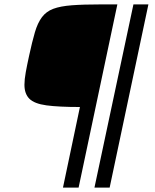

<svg xmlns="http://www.w3.org/2000/svg" viewBox="-20 -708 703 872"><path d="M266 144 343 -222Q246 -222 191 -229.5Q136 -237 113.5 -259.5Q91 -282 91 -323Q91 -347 97 -380Q103 -413 112 -454Q126 -519 138.5 -561.5Q151 -604 170.5 -630Q190 -656 222 -668Q254 -680 306 -684Q358 -688 438 -688H513L337 144ZM409 144 586 -688H654L478 144Z"/></svg>

Font: Saira Expanded Medium
Style: Italic
Weight: 500
Width: 7
Italic angle: -12°
Designer: Hector Gatti with collaboration of the Omnibus-Type team
Foundry: Omnibus-Type
Version: Version 1.101